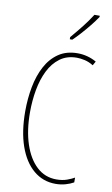

<svg xmlns="http://www.w3.org/2000/svg" viewBox="-103 -1002 622 1064"><g transform="rotate(10 207.5 -470.0)"><path d="M285 -699Q229 -699 190 -670Q151 -641 127 -592.5Q103 -544 92 -483Q81 -422 81 -357Q81 -255 106.5 -178Q132 -101 178.5 -58Q225 -15 289 -15Q323 -15 349 -24.5Q375 -34 390 -43V-16Q371 -5 344.5 2.5Q318 10 289 10Q218 10 165 -34.5Q112 -79 83 -161.5Q54 -244 54 -358Q54 -429 66.5 -495Q79 -561 106.5 -612.5Q134 -664 178 -694Q222 -724 285 -724Q341 -724 391 -696L378 -673Q354 -688 329.5 -693.5Q305 -699 285 -699ZM369 -943Q353 -919 330.5 -891Q308 -863 285 -837.5Q262 -812 242 -793H228V-805Q262 -845 288 -878Q314 -911 339 -950H369Z"/></g></svg>

Font: Noto Sans Thai Looped ExtraCondensed Thin
Style: Regular
Weight: 100
Width: 2
Designer: Sasikarn Vongin, Ben Mitchell
Foundry: The Fontpad Ltd
Version: Version 1.001; ttfautohint (v1.8.4.7-5d5b)